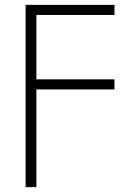

<svg xmlns="http://www.w3.org/2000/svg" viewBox="-20 -559 554 783"><path d="M84.5 204.1V-539.1H446.8V-498H128.4V-235.4H446.8V-194.3H128.4V204.1Z"/></svg>

Font: Inter 18pt ExtraLight
Style: Regular
Weight: 250
Designer: Rasmus Andersson
Foundry: rsms
Version: Version 4.001;git-66647c0bb